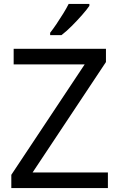

<svg xmlns="http://www.w3.org/2000/svg" viewBox="-20 -964 612 984"><path d="M533 0H38V-68L414 -634H50V-714H523V-646L147 -80H533ZM438 -934Q426 -916 401 -887.5Q376 -859 347.5 -830.5Q319 -802 295 -784H237V-796Q252 -815 269.5 -841Q287 -867 304 -894.5Q321 -922 332 -944H438Z"/></svg>

Font: Noto Music
Style: Regular
Weight: 400
Designer: Monotype Design Team, Benjamin Yang
Foundry: Monotype Imaging Inc.
Version: Version 2.002; ttfautohint (v1.8.4.7-5d5b)